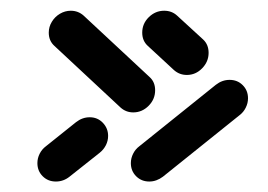

<svg xmlns="http://www.w3.org/2000/svg" viewBox="-20 -441 506 363"><path d="M248.9 -379.3Q248.9 -396.3 261.3 -408.5Q273.7 -420.7 290.4 -420.7Q304.8 -420.7 314.8 -411.5L364.1 -366.3Q374.4 -356.7 374.4 -341.1Q374.4 -324.4 362.2 -311.9Q350 -299.3 333.3 -299.3Q319.3 -299.3 308.9 -308.5L259.6 -354.1Q248.9 -363.7 248.9 -379.3ZM262.2 -97.8Q247.4 -97.8 237.4 -107.8Q227.4 -117.8 227.4 -132.6Q227.4 -141.9 231.7 -150.4Q235.9 -158.9 243.3 -164.4L388.1 -280.7Q400 -290 414.1 -290Q428.9 -290 438.9 -280Q448.9 -270 448.9 -255.2Q448.9 -245.9 444.6 -237.4Q440.4 -228.9 433 -223.3L288.1 -107Q275.9 -97.8 262.2 -97.8ZM149.6 -219.3Q164.4 -219.3 174.4 -208.9Q184.4 -198.5 184.4 -184.1Q184.4 -174.8 180.2 -166.5Q175.9 -158.1 168.5 -152.2L111.5 -107Q100 -97.8 85.6 -97.8Q70.7 -97.8 60.7 -107.8Q50.7 -117.8 50.7 -132.6Q50.7 -141.9 55 -150.4Q59.3 -158.9 66.7 -164.4L123.7 -210Q135.6 -219.3 149.6 -219.3ZM273.3 -270.4Q273.3 -253.3 260.9 -240.9Q248.5 -228.5 231.9 -228.5Q218.1 -228.5 207.8 -237.8L83 -354.1Q72.2 -363.7 72.2 -379.3Q72.2 -390.4 78 -399.8Q83.7 -409.3 93.3 -415Q103 -420.7 113.7 -420.7Q127.8 -420.7 138.1 -411.5L263 -295.2Q273.3 -285.9 273.3 -270.4Z"/></svg>

Font: 26F Galaxy Sans
Style: Bold Italic
Weight: 700
Italic angle: -5°
Designer: C₂₉H₂₅N₃O₅
Version: Version 1.200